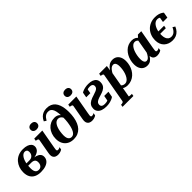

<svg xmlns="http://www.w3.org/2000/svg" viewBox="206 -2034 3540 3540"><g transform="rotate(-45 1976.5 -264.0)"><path d="M269 -46Q298 -46 318.5 -59.5Q339 -73 350 -97Q361 -121 361 -153Q361 -199 335 -219Q309 -239 262 -239H119L130 -293H272Q305 -293 329 -307.5Q353 -322 366 -347Q379 -372 379 -403Q379 -436 363.5 -452Q348 -468 319 -468Q295 -468 274 -453.5Q253 -439 235.5 -413Q218 -387 205.5 -350Q193 -313 186.5 -268Q180 -223 180 -171Q180 -131 189.5 -103Q199 -75 219 -60.5Q239 -46 269 -46ZM329 -525Q391 -525 434 -509.5Q477 -494 500 -467Q523 -440 523 -401Q523 -363 499 -331.5Q475 -300 424 -281Q373 -262 291 -262L330 -283L324 -252L298 -274Q364 -274 411.5 -260Q459 -246 484.5 -218.5Q510 -191 510 -149Q510 -100 481.5 -64Q453 -28 399 -8.5Q345 11 269 11Q196 11 142.5 -14.5Q89 -40 60.5 -91.5Q32 -143 32 -219Q32 -280 51.5 -335Q71 -390 108.5 -433Q146 -476 201.5 -500.5Q257 -525 329 -525Z M608 -93Q608 -104 609.5 -116Q611 -128 613.5 -144Q616 -160 620 -181L664 -426Q666 -439 661.5 -446Q657 -453 646 -457.5Q635 -462 618 -464L607 -466L615 -514H826L761 -151Q759 -135 756.5 -122.5Q754 -110 753 -100.5Q752 -91 752 -83Q752 -69 759.5 -62.5Q767 -56 781 -56Q791 -56 801.5 -59Q812 -62 820.5 -66Q829 -70 834 -73L824 -22Q814 -15 798.5 -7.5Q783 0 763 4.5Q743 9 720 9Q687 9 661.5 -2Q636 -13 622 -36Q608 -59 608 -93ZM683 -675Q683 -711 707 -731Q731 -751 770 -751Q808 -751 831 -731.5Q854 -712 854 -678Q854 -642 830 -622Q806 -602 767 -602Q729 -602 706 -621.5Q683 -641 683 -675Z M1146 -686Q1112 -686 1087 -672.5Q1062 -659 1043.5 -636.5Q1025 -614 1009 -586L965 -615Q987 -662 1017 -692Q1047 -722 1086 -736.5Q1125 -751 1172 -751Q1229 -751 1271 -732.5Q1313 -714 1341 -680.5Q1369 -647 1385.5 -603Q1402 -559 1409 -509Q1416 -459 1416 -407Q1416 -335 1405 -271Q1394 -207 1371.5 -155Q1349 -103 1314.5 -66Q1280 -29 1233 -9Q1186 11 1126 11Q1054 11 1001.5 -18.5Q949 -48 920.5 -102Q892 -156 892 -228Q892 -293 911.5 -347.5Q931 -402 965.5 -441.5Q1000 -481 1047 -502.5Q1094 -524 1149 -524Q1179 -524 1204 -516.5Q1229 -509 1247.5 -493.5Q1266 -478 1279 -456.5Q1292 -435 1298 -406L1292 -348Q1280 -390 1264 -415.5Q1248 -441 1227.5 -452Q1207 -463 1183 -463Q1157 -463 1136 -450Q1115 -437 1099 -414.5Q1083 -392 1071 -362Q1063 -342 1057 -319Q1051 -296 1047.5 -272Q1044 -248 1041.5 -223.5Q1039 -199 1039 -175Q1039 -131 1049.5 -102Q1060 -73 1080 -59.5Q1100 -46 1126 -46Q1151 -46 1172 -60.5Q1193 -75 1209 -102Q1225 -129 1236.5 -165.5Q1248 -202 1255 -245Q1260 -269 1263 -295.5Q1266 -322 1268 -351.5Q1270 -381 1270 -412Q1270 -475 1264.5 -526Q1259 -577 1245.5 -612.5Q1232 -648 1208 -667Q1184 -686 1146 -686Z M1495 -93Q1495 -104 1496.5 -116Q1498 -128 1500.5 -144Q1503 -160 1507 -181L1551 -426Q1553 -439 1548.5 -446Q1544 -453 1533 -457.5Q1522 -462 1505 -464L1494 -466L1502 -514H1713L1648 -151Q1646 -135 1643.5 -122.5Q1641 -110 1640 -100.5Q1639 -91 1639 -83Q1639 -69 1646.5 -62.5Q1654 -56 1668 -56Q1678 -56 1688.5 -59Q1699 -62 1707.5 -66Q1716 -70 1721 -73L1711 -22Q1701 -15 1685.5 -7.5Q1670 0 1650 4.5Q1630 9 1607 9Q1574 9 1548.5 -2Q1523 -13 1509 -36Q1495 -59 1495 -93ZM1570 -675Q1570 -711 1594 -731Q1618 -751 1657 -751Q1695 -751 1718 -731.5Q1741 -712 1741 -678Q1741 -642 1717 -622Q1693 -602 1654 -602Q1616 -602 1593 -621.5Q1570 -641 1570 -675Z M1903 -108Q1903 -134 1916 -152Q1929 -170 1958 -184.5Q1987 -199 2037 -213Q2092 -228 2132.5 -248.5Q2173 -269 2194.5 -302.5Q2216 -336 2216 -388Q2216 -431 2194.5 -461Q2173 -491 2132 -507Q2091 -523 2031 -523Q1987 -523 1951 -515.5Q1915 -508 1889 -497.5Q1863 -487 1850 -477L1832 -375H1939L1956 -474Q1947 -473 1939 -468Q1931 -463 1925 -454.5Q1919 -446 1918 -435Q1931 -448 1945.5 -455.5Q1960 -463 1977.5 -466Q1995 -469 2016 -469Q2042 -469 2058.5 -462Q2075 -455 2083.5 -442Q2092 -429 2092 -410Q2092 -383 2078 -365.5Q2064 -348 2034.5 -334.5Q2005 -321 1958 -307Q1898 -290 1857 -268Q1816 -246 1795.5 -213Q1775 -180 1775 -131Q1775 -87 1799.5 -55Q1824 -23 1869.5 -6.5Q1915 10 1979 10Q2023 10 2059.5 2Q2096 -6 2125.5 -18.5Q2155 -31 2173 -45L2194 -158H2084L2061 -34Q2082 -44 2091 -52Q2100 -60 2102.5 -68Q2105 -76 2103 -84Q2087 -70 2070 -61Q2053 -52 2033.5 -48Q2014 -44 1989 -44Q1947 -44 1925 -60.5Q1903 -77 1903 -108Z M2181 223 2189 176H2191Q2217 176 2234 169.5Q2251 163 2254 145L2356 -427Q2359 -439 2354 -446Q2349 -453 2338 -457.5Q2327 -462 2310 -464L2299 -466L2308 -514H2509L2487 -380L2496 -391L2398 166Q2398 169 2404.5 171Q2411 173 2421 174Q2431 175 2441.5 175.5Q2452 176 2459 176H2472L2464 223ZM2357 -98 2411 -139Q2418 -109 2432.5 -88Q2447 -67 2468.5 -56Q2490 -45 2517 -45Q2546 -45 2570.5 -62.5Q2595 -80 2614 -110.5Q2633 -141 2646 -179Q2659 -217 2665.5 -258.5Q2672 -300 2672 -339Q2672 -376 2664.5 -400.5Q2657 -425 2642.5 -437.5Q2628 -450 2606 -450Q2579 -450 2555 -432Q2531 -414 2508 -379.5Q2485 -345 2460 -295L2439 -317Q2470 -383 2502 -429Q2534 -475 2572.5 -499.5Q2611 -524 2662 -524Q2710 -524 2746.5 -501.5Q2783 -479 2803.5 -434.5Q2824 -390 2824 -327Q2824 -276 2811 -226.5Q2798 -177 2773.5 -134Q2749 -91 2713 -58.5Q2677 -26 2631 -7.5Q2585 11 2530 11Q2487 11 2453.5 -3.5Q2420 -18 2396 -42.5Q2372 -67 2357 -98Z M3324 -389 3279 -367Q3273 -398 3259.5 -420Q3246 -442 3227.5 -454Q3209 -466 3183 -466Q3156 -466 3133 -448Q3110 -430 3091.5 -399.5Q3073 -369 3060.5 -330.5Q3048 -292 3041 -251Q3034 -210 3034 -171Q3034 -133 3041.5 -108.5Q3049 -84 3062.5 -72.5Q3076 -61 3095 -61Q3121 -61 3143 -80.5Q3165 -100 3186 -136.5Q3207 -173 3229 -222L3256 -198Q3227 -134 3197.5 -87Q3168 -40 3132 -14.5Q3096 11 3046 11Q2998 11 2961 -11.5Q2924 -34 2903.5 -77.5Q2883 -121 2883 -183Q2883 -235 2895.5 -284.5Q2908 -334 2932 -377Q2956 -420 2990 -453.5Q3024 -487 3068 -505.5Q3112 -524 3164 -524Q3210 -524 3242.5 -506.5Q3275 -489 3295 -459Q3315 -429 3324 -389ZM3411 -519 3347 -159Q3344 -141 3342 -126.5Q3340 -112 3338.5 -101.5Q3337 -91 3337 -84Q3337 -69 3344 -62.5Q3351 -56 3365 -56Q3382 -56 3396 -62.5Q3410 -69 3418 -73L3409 -22Q3399 -15 3383.5 -7.5Q3368 0 3348 4.5Q3328 9 3305 9Q3273 9 3248.5 -2.5Q3224 -14 3211 -36.5Q3198 -59 3198 -92Q3198 -101 3199.5 -111Q3201 -121 3204 -135L3194 -118L3252 -450L3262 -452L3323 -519Z M3534 -238 3545 -293H3780L3770 -238ZM3734 -53Q3770 -53 3796 -69.5Q3822 -86 3840.5 -112Q3859 -138 3870 -165L3916 -136Q3896 -88 3866 -55Q3836 -22 3795.5 -5Q3755 12 3703 12Q3653 12 3611 -3.5Q3569 -19 3537.5 -48.5Q3506 -78 3489 -121Q3472 -164 3472 -220Q3472 -282 3492.5 -337.5Q3513 -393 3552 -435Q3591 -477 3646 -500.5Q3701 -524 3769 -524Q3819 -524 3855 -514Q3891 -504 3914.5 -490Q3938 -476 3948 -465L3929 -356H3814L3833 -465Q3843 -464 3849.5 -458.5Q3856 -453 3859.5 -446Q3863 -439 3862 -431Q3861 -423 3856 -416Q3850 -432 3838.5 -443.5Q3827 -455 3811 -461Q3795 -467 3775 -467Q3746 -467 3722.5 -453Q3699 -439 3680.5 -414Q3662 -389 3649 -356.5Q3636 -324 3629.5 -286Q3623 -248 3623 -209Q3623 -158 3636 -123.5Q3649 -89 3674 -71Q3699 -53 3734 -53Z"/></g></svg>

Font: Roboto Serif 72pt SemiCondensed SemiBold
Style: Italic
Weight: 600
Width: 4
Italic angle: -10°
Designer: Greg Gazdowicz
Foundry: Commercial Type
Version: Version 1.008